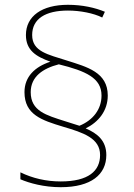

<svg xmlns="http://www.w3.org/2000/svg" viewBox="-20 -779 558 800"><path d="M82 -395C82 -301 154 -278 243 -251C328 -226 397 -203 397 -133C397 -67 349 -23 233 -23C173 -23 116 -36 65 -61V-32C102 -16 163 1 233 1C360 1 423 -52 423 -133C423 -193 386 -223 337 -244C390 -270 429 -317 429 -381C429 -478 343 -500 258 -527C180 -552 114 -564 114 -633C114 -701 170 -735 263 -735C314 -735 370 -724 406 -706L417 -730C376 -747 323 -759 263 -759C155 -759 88 -712 88 -633C88 -569 131 -543 190 -522C126 -501 82 -460 82 -395ZM108 -395C108 -460 159 -494 225 -511C338 -483 403 -454 403 -381C403 -323 367 -278 311 -255L251 -274C173 -299 108 -316 108 -395Z"/></svg>

Font: Noto Sans Canadian Aboriginal Thin
Style: Regular
Weight: 100
Designer: Monotype Design Team, Typotheque's Kevin King
Foundry: Monotype Imaging Inc.
Version: Version 2.004